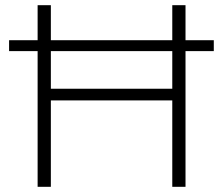

<svg xmlns="http://www.w3.org/2000/svg" viewBox="-20 -720 860 740"><path d="M644 -700H695V0H644ZM176 0H125V-700H176ZM650 -333H170V-378H650ZM15 -523V-565H804V-523Z"/></svg>

Font: MOST Montserrat Light
Style: Regular
Weight: 300
Designer: Julieta Ulanovsky
Foundry: Julieta Ulanovsky
Version: Version 8.000;March 11, 2024;FontCreator 15.0.0.2926 64-bit